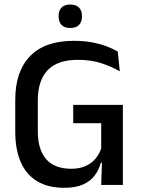

<svg xmlns="http://www.w3.org/2000/svg" viewBox="-20 -836 638 868"><path d="M270 13Q197 13 147.8 -16.8Q98.5 -46.5 73.8 -103.2Q49 -160 49 -240.5V-385Q49 -513.5 116.2 -582.5Q183.5 -651.5 314 -651.5Q359 -651.5 396 -644.5Q433 -637.5 462.2 -626.5Q491.5 -615.5 512.5 -603L521.5 -513.5Q486.5 -534 439.5 -549.8Q392.5 -565.5 332 -565.5Q240 -565.5 195.5 -518.8Q151 -472 151 -383V-241Q151 -160.5 188.5 -116.8Q226 -73 302.5 -73Q340 -73 367.2 -85.5Q394.5 -98 412 -119Q429.5 -140 437.5 -165V-314L452.5 -279H311V-362H535.5V-100L436 -100.5Q428 -70 409.2 -44Q390.5 -18 356.8 -2.5Q323 13 270 13ZM442 -132H535.5V0H437.5ZM297.5 -709.5Q271.5 -709.5 258.2 -723.2Q245 -737 245 -761.5V-764Q245 -788 258.2 -801.8Q271.5 -815.5 297.5 -815.5Q324 -815.5 337.2 -801.8Q350.5 -788 350.5 -764V-761.5Q350.5 -737 337.2 -723.2Q324 -709.5 297.5 -709.5Z"/></svg>

Font: Anek Latin Medium Medium
Style: Regular
Weight: 500
Version: Version 1.003